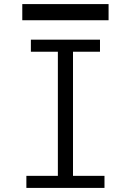

<svg xmlns="http://www.w3.org/2000/svg" viewBox="-20 -919 640 939"><path d="M109 -59H263V-666H131V-725H469V-666H337V-59H491V0H109ZM89 -899H511V-820H89Z"/></svg>

Font: JuliaMono Light
Style: Regular
Weight: 300
Monospace: yes
Designer: cormullion
Foundry: corm
Version: Version 0.054; ttfautohint (v1.8.4)